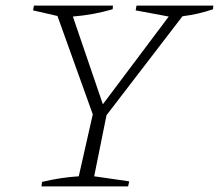

<svg xmlns="http://www.w3.org/2000/svg" viewBox="-20 -665 781 685"><path d="M128 0 130 -16Q196 -32 261 -36L311 -257L185 -608L98 -628L101 -645H383L382 -632Q314 -612 240 -606L347 -293L582 -606L464 -628L467 -645H741L740 -632Q688 -614 631 -607L360 -254L316 -36L441 -18L437 0Z"/></svg>

Font: Piazzolla ExtraLight
Style: Italic
Weight: 200
Italic angle: -11.3°
Designer: Juan Pablo del Peral
Foundry: Huerta Tipografica
Version: Version 1.330